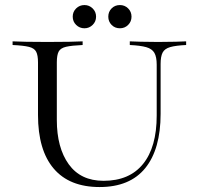

<svg xmlns="http://www.w3.org/2000/svg" viewBox="-20 -736 793 767"><path d="M377.9 11.2Q257.3 11.2 194.6 -62.5Q131.8 -136.2 131.8 -276.9V-486.8Q131.8 -515.1 124.5 -529.3Q117.2 -543.5 95.5 -548.8Q73.7 -554.2 30.3 -556.2V-570.8Q50.3 -569.8 85 -569.1Q119.6 -568.4 168.5 -568.4Q220.2 -568.4 256.1 -569.1Q292 -569.8 310.1 -570.8V-556.2Q266.1 -554.2 243.9 -549.1Q221.7 -543.9 214.4 -530Q207 -516.1 207 -486.8V-256.8Q207 -146 254.6 -79.8Q302.2 -13.7 393.6 -13.7Q497.1 -13.7 551.5 -81.1Q606 -148.4 606 -274.4V-477.5Q606 -508.8 596.7 -524.9Q587.4 -541 564.2 -547.6Q541 -554.2 498.5 -556.2V-570.8Q513.2 -570.3 541.5 -569.3Q569.8 -568.4 611.3 -568.4Q654.8 -568.4 682.4 -569.3Q710 -570.3 723.6 -570.8V-556.2Q682.1 -554.2 659.9 -547.9Q637.7 -541.5 629.6 -525.9Q621.6 -510.3 621.6 -480.5V-281.7Q621.6 -140.1 560.3 -64.5Q499 11.2 377.9 11.2ZM459 -623Q439 -623 425.8 -636.5Q412.6 -649.9 412.6 -669.4Q412.6 -689 425.8 -702.4Q439 -715.8 459 -715.8Q478.5 -715.8 491.9 -702.4Q505.4 -689 505.4 -669.4Q505.4 -649.9 491.9 -636.5Q478.5 -623 459 -623ZM317.4 -623Q297.9 -623 284.2 -636.5Q270.5 -649.9 270.5 -669.4Q270.5 -689 284.2 -702.4Q297.9 -715.8 317.4 -715.8Q336.4 -715.8 350.1 -702.4Q363.8 -689 363.8 -669.4Q363.8 -649.9 350.1 -636.5Q336.4 -623 317.4 -623Z"/></svg>

Font: Bacasime Antique
Style: Regular
Weight: 400
Designer: The DocRepair Project, Claus Eggers Sørensen
Foundry: Google
Version: Version 2.000